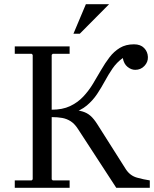

<svg xmlns="http://www.w3.org/2000/svg" viewBox="-20 -890 730 910"><path d="M50 0V-35H130L135 -40V-630L130 -635H50V-670H310V-635H230L225 -630V-40L230 -35H310V0ZM225 -335V-370Q276 -370 312 -387Q348 -404 374 -431.5Q400 -459 420 -492Q440 -525 459 -558Q478 -591 499 -618.5Q520 -646 548 -663Q576 -680 615 -680Q646 -680 663 -662.5Q680 -645 681 -620Q682 -596 664.5 -577.5Q647 -559 621 -559Q602 -559 584.5 -573Q567 -587 562 -615Q533 -594 513.5 -565.5Q494 -537 477 -505.5Q460 -474 440 -444Q420 -414 391.5 -390Q363 -366 319 -353L316 -370Q350 -368 371.5 -361.5Q393 -355 409 -341Q425 -327 442 -300L577 -87Q597 -57 629.5 -48Q662 -39 690 -35V0H531L350 -278Q334 -303 315.5 -315Q297 -327 275 -331Q253 -335 225 -335ZM497 -870 358 -730H328L387 -870Z"/></svg>

Font: Brygada 1918
Style: Regular
Weight: 400
Designer: Mateusz Machalski | Borys Kosmynka | Przemek Hoffer
Foundry: NIEPODLEGLA 2018
Version: Version 3.006